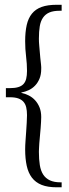

<svg xmlns="http://www.w3.org/2000/svg" viewBox="-20 -589 290 812"><path d="M70.3 -196.3Q86.4 -192.9 101.6 -185.3Q116.7 -177.7 128.4 -165Q140.1 -152.3 147.2 -134.8Q154.3 -117.2 154.3 -93.8Q154.3 -85 153.6 -73Q152.8 -61 151.9 -47.4Q147 7.8 146.2 17.3Q145.5 26.9 145.3 33Q145 39.1 144.8 43.7Q144.5 48.3 144.5 53.2Q144.5 85 148.4 109.1Q152.3 133.3 162.8 149.4Q173.3 165.5 191.2 173.8Q209 182.1 236.3 182.1H240.7V203.1H220.2Q181.6 203.1 156 192.9Q130.4 182.6 115 162.4Q99.6 142.1 93 112.1Q86.4 82 86.4 43Q86.4 26.4 87.9 7.1Q89.4 -12.2 90.6 -31.5Q91.8 -50.8 93 -69.1Q94.2 -87.4 94.2 -102.1Q94.2 -121.1 90.8 -135.3Q87.4 -149.4 79.1 -158.7Q70.8 -168 56.9 -172.9Q43 -177.7 22.5 -177.7H4.9V-216.3H22.5Q43 -216.3 56.9 -220.5Q70.8 -224.6 79.1 -233.4Q87.4 -242.2 90.8 -256.1Q94.2 -270 94.2 -289.1Q94.2 -318.8 90.3 -350.1Q86.4 -381.3 86.4 -414.6Q86.4 -454.1 93 -483.2Q99.6 -512.2 115 -531.2Q130.4 -550.3 156 -559.6Q181.6 -568.8 220.2 -568.8H240.7V-543.5H232.4Q206.1 -543.5 189.2 -536.4Q172.4 -529.3 162.1 -514.6Q151.9 -500 148.2 -478Q144.5 -456.1 144.5 -425.3Q144.5 -418.9 144.8 -411.4Q145 -403.8 146 -395.5L150.4 -344.7Q152.3 -327.1 153.6 -315.4Q154.8 -303.7 154.3 -297.4Q154.3 -273.9 147.2 -256.6Q140.1 -239.3 128.4 -227.1Q116.7 -214.8 101.6 -207.8Q86.4 -200.7 70.3 -197.8V-196.3Z"/></svg>

Font: Parastoo Print
Style: Print
Weight: 400
Foundry: Saber Rastikerdar (saber.rastikerdar@gmail.com)
Version: Version 1.0.0-alpha5